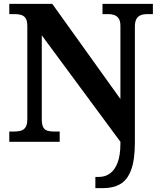

<svg xmlns="http://www.w3.org/2000/svg" viewBox="-20 -734 828 994"><path d="M473.7 240V182H491.8Q523.8 182 548.9 164.3Q574 146.7 588.7 108.5Q603.4 70.3 603.4 9V0L196.3 -551.1V-118.1Q196.3 -90 203.5 -75.9Q210.8 -61.9 225.1 -57.4Q239.5 -53 258.6 -53H289V0H28.1V-53H52.7Q72.8 -53 88.4 -57.4Q104 -61.9 112.7 -75.9Q121.4 -90 121.4 -118.1V-599.9Q121.4 -627 112.5 -639.8Q103.6 -652.6 89.2 -656.8Q74.7 -661 58 -661H28.1V-714H250.6L603.4 -221.4V-599.9Q603.4 -624.7 594.8 -637.8Q586.2 -650.8 572.3 -655.9Q558.4 -661 541.1 -661H510.7V-714H771.5V-661H741.1Q723.2 -661 708.8 -655.4Q694.5 -649.8 686.4 -636Q678.3 -622.1 678.3 -595.9V3.4Q678.3 92.4 659.3 144.5Q640.2 196.7 603.8 218.3Q567.4 240 513.5 240Z"/></svg>

Font: Noto Serif Sinhala
Style: Regular
Weight: 400
Designer: Jelle Bosma - Monotype Design Team
Foundry: Monotype Imaging Inc.
Version: Version 2.006